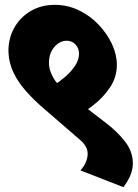

<svg xmlns="http://www.w3.org/2000/svg" viewBox="-20 -714 568 792"><path d="M489 58 312 -11Q339 -42 341.5 -75.5Q344 -109 309 -138L161 -266Q119 -302 86.5 -339Q54 -376 35.5 -415Q17 -454 15 -497Q13 -551 37 -596Q61 -641 105 -667.5Q149 -694 206 -694Q259 -694 305.5 -671.5Q352 -649 387 -612Q422 -575 442 -532Q462 -489 462 -447Q462 -396 434.5 -354.5Q407 -313 365.5 -280.5Q324 -248 281 -224L152 -335Q174 -344 200.5 -361Q227 -378 251 -399Q275 -420 290.5 -444Q306 -468 306 -492Q306 -515 291.5 -530.5Q277 -546 255 -546Q227 -546 204.5 -520.5Q182 -495 182 -455Q182 -422 202.5 -389Q223 -356 270 -320L418 -206Q463 -172 495.5 -130.5Q528 -89 528 -40Q528 -17 518.5 7.5Q509 32 489 58Z"/></svg>

Font: Eczar ExtraBold
Style: Regular
Weight: 800
Designer: Vaibhav Singh
Foundry: Rosetta Type Foundry
Version: Version 2.000